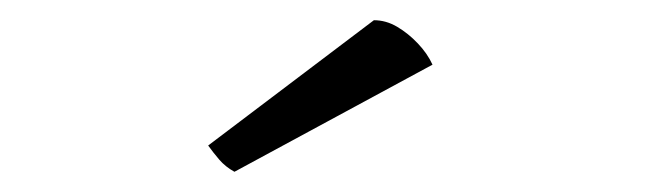

<svg xmlns="http://www.w3.org/2000/svg" viewBox="-20 -699 640 190"><path d="M408 -635 212 -529Q203 -534 197 -541Q191 -548 186 -555L350 -679Q362 -679 373 -672.5Q384 -666 393.5 -656Q403 -646 408 -635Z"/></svg>

Font: Karma Variable Light
Style: Regular
Weight: 300
Designer: Joana Correia
Foundry: Indian Type Foundry
Version: Version 3.000